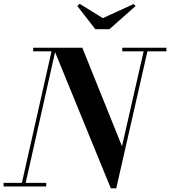

<svg xmlns="http://www.w3.org/2000/svg" viewBox="-56 -1008 920 1038"><path d="M543 10 232 -750H389L603.5 -217.5L725 -750H745.5L572.5 10ZM-36.5 0V-19.5H194V0ZM58 0 222.5 -730.5H123.5V-750H247L78.5 0ZM605 -730.5V-750H843.5V-730.5ZM459.5 -850 362 -975.5 374.5 -987.5 500 -910 666 -986 677 -975.5 535.5 -850Z"/></svg>

Font: Bodoni Moda 11pt SemiBold
Style: Italic
Weight: 600
Italic angle: -13°
Designer: Owen Earl
Foundry: indestructible type
Version: Version 2.004